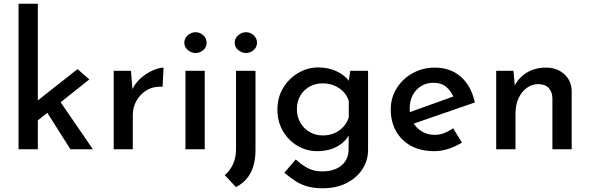

<svg xmlns="http://www.w3.org/2000/svg" viewBox="-20 -797 3151 1025"><path d="M79 0V-777H182V0ZM284 -280 476 0H356L216 -221ZM150 -129 140 -228 394 -428 457 -373Z M679 -419 689 -299 684 -315Q701 -353 732 -380Q763 -407 796.5 -421.5Q830 -436 853 -436L848 -334Q800 -337 764.5 -316Q729 -295 709 -260Q689 -225 689 -185V0H587V-419Z M970 -419H1073V0H970ZM964 -569Q964 -593 983 -609Q1002 -625 1024 -625Q1047 -625 1065 -609Q1083 -593 1083 -569Q1083 -545 1065 -529.5Q1047 -514 1024 -514Q1002 -514 983 -529.5Q964 -545 964 -569Z M1240 202 1180 138Q1208 114 1224 79.5Q1240 45 1240 -2V-419H1344V2Q1344 74 1319.5 123Q1295 172 1240 202ZM1233 -569Q1233 -593 1252 -609Q1271 -625 1293 -625Q1316 -625 1334 -609Q1352 -593 1352 -569Q1352 -545 1334 -529.5Q1316 -514 1293 -514Q1271 -514 1252 -529.5Q1233 -545 1233 -569Z M1702 208Q1653 208 1617 197Q1581 186 1552.5 166.5Q1524 147 1498 125L1559 54Q1590 83 1623 100.5Q1656 118 1700 118Q1744 118 1775.5 103.5Q1807 89 1824 63Q1841 37 1841 1L1842 -108L1849 -88Q1832 -47 1786 -18.5Q1740 10 1673 10Q1616 10 1567.5 -19Q1519 -48 1490 -98Q1461 -148 1461 -211Q1461 -277 1491.5 -327.5Q1522 -378 1572 -407.5Q1622 -437 1679 -437Q1735 -437 1779 -415.5Q1823 -394 1845 -362L1839 -345L1850 -419H1945V2Q1945 60 1914.5 106.5Q1884 153 1830 180.5Q1776 208 1702 208ZM1565 -214Q1565 -175 1583 -143Q1601 -111 1632.5 -92.5Q1664 -74 1703 -74Q1738 -74 1766 -86.5Q1794 -99 1813.5 -120.5Q1833 -142 1842 -171V-258Q1833 -287 1813 -307.5Q1793 -328 1765 -340Q1737 -352 1703 -352Q1664 -352 1632.5 -334.5Q1601 -317 1583 -286Q1565 -255 1565 -214Z M2299 10Q2226 10 2174 -18.5Q2122 -47 2094 -97.5Q2066 -148 2066 -213Q2066 -275 2097.5 -325.5Q2129 -376 2182.5 -406Q2236 -436 2301 -436Q2385 -436 2440.5 -387Q2496 -338 2515 -250L2174 -132L2150 -192L2423 -290L2402 -277Q2390 -308 2364 -331.5Q2338 -355 2293 -355Q2257 -355 2228.5 -337.5Q2200 -320 2183.5 -289.5Q2167 -259 2167 -218Q2167 -176 2184.5 -144.5Q2202 -113 2232.5 -95Q2263 -77 2301 -77Q2328 -77 2352.5 -87Q2377 -97 2399 -112L2446 -36Q2413 -15 2374.5 -2.5Q2336 10 2299 10Z M2721 -419 2730 -323 2726 -336Q2747 -381 2791 -408.5Q2835 -436 2895 -436Q2954 -436 2992.5 -401Q3031 -366 3032 -310V0H2929V-274Q2928 -306 2910 -326.5Q2892 -347 2854 -348Q2820 -348 2792 -327.5Q2764 -307 2748 -272Q2732 -237 2732 -191V0H2629V-419Z"/></svg>

Font: Josefin Sans Thin Medium
Style: Regular
Weight: 500
Version: Version 2.000